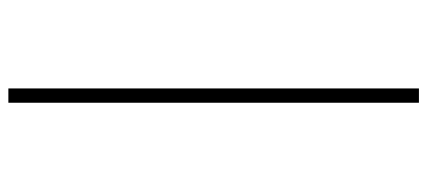

<svg xmlns="http://www.w3.org/2000/svg" viewBox="-308 -494 1045 470"><g transform="rotate(90 215.0 -259.5)"><path d="M197 -762V243H232V-762Z"/></g></svg>

Font: Noto Sans Arabic UI Cn XLt
Style: Regular
Weight: 200
Width: 3
Designer: Monotype Design Team, Nadine Chahine and Nizar Qandah
Foundry: Monotype Imaging Inc.
Version: Version 2.010